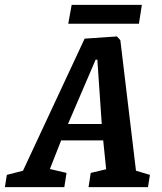

<svg xmlns="http://www.w3.org/2000/svg" viewBox="-65 -765 663 785"><path d="M548 -50 540 0H297L306 -58L369 -73L357 -191H185L139 -74L207 -58L198 0H-45L-37 -50L29 -67L281 -607L413 -616L427 -601L491 -67ZM213 -258H351L333 -521H326ZM228 -745H515L503 -668H214Z"/></svg>

Font: Grenze SemiBold
Style: Italic
Weight: 600
Italic angle: -10°
Designer: Renata Polastri
Foundry: Omnibus-Type
Version: Version 1.002; ttfautohint (v1.8)